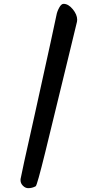

<svg xmlns="http://www.w3.org/2000/svg" viewBox="-20 -860 470 1000"><path d="M311 -840Q336 -840 359 -812Q382 -784 382 -757Q382 -750 381 -747L334 -553Q259 -243 216 -68.5Q173 106 166 110Q148 120 127 120Q112 120 99.5 107.5Q87 95 87 79V73Q88 61 161 -264Q269 -753 274 -781Q277 -799 288 -819.5Q299 -840 311 -840Z"/></svg>

Font: Sriracha
Style: Regular
Weight: 400
Designer: Suppakit Chalermlarp
Version: Version 1.002g